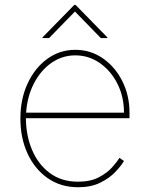

<svg xmlns="http://www.w3.org/2000/svg" viewBox="-20 -759 617 790"><path d="M301.1 11.4Q229.8 11.4 176.3 -25.9Q122.9 -63.2 93.4 -127.1Q63.9 -191.1 63.9 -271.3Q63.9 -351.6 93.6 -415.5Q123.2 -479.4 174.4 -516.7Q225.5 -554 289.8 -554Q353.3 -554 403.8 -518.6Q454.2 -483.3 483.5 -424.7Q512.8 -366.1 512.8 -295.5V-272.7H86.6Q87 -201.3 112 -142Q137.1 -82.7 184.8 -47.1Q232.6 -11.4 301.1 -11.4Q351.6 -11.4 385.8 -29.1Q420.1 -46.9 440.9 -70Q461.6 -93 471.6 -109.4L490.1 -96.6Q478 -76 453.8 -50.8Q429.7 -25.6 392 -7.1Q354.4 11.4 301.1 11.4ZM87.4 -295.5H490.1Q490.1 -361.2 463.1 -414.6Q436.1 -468 390.6 -499.6Q345.2 -531.2 289.8 -531.2Q236.2 -531.2 191.9 -500.5Q147.7 -469.8 120 -416.5Q92.3 -363.3 87.4 -295.5ZM181.8 -602.3 288.4 -711.6 394.9 -602.3H421.9V-605.1L291.2 -738.6H285.5L154.8 -605.1V-602.3Z"/></svg>

Font: Inter UI Thin
Style: Regular
Weight: 100
Designer: Rasmus Andersson
Foundry: rsms
Version: 3.2;8d6f07862